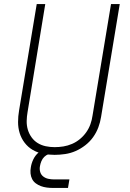

<svg xmlns="http://www.w3.org/2000/svg" viewBox="-20 -755 640 946"><path d="M249 8Q220 8 192 2.5Q164 -3 141 -16.5Q118 -30 101.5 -51.5Q85 -73 77 -99Q69 -125 69 -153.5Q69 -182 74 -211L161 -735H203L116 -204Q112 -182 111.5 -159.5Q111 -137 117 -116.5Q123 -96 135.5 -78.5Q148 -61 166 -50Q184 -39 205.5 -34.5Q227 -30 249 -30Q271 -30 292.5 -33.5Q314 -37 335 -46Q356 -55 374 -70Q392 -85 405 -103.5Q418 -122 425.5 -143Q433 -164 436 -186L527 -735H570L478 -179Q474 -153 464.5 -127.5Q455 -102 439 -79.5Q423 -57 400.5 -39.5Q378 -22 353 -11Q328 0 301 4Q274 8 249 8ZM240 171Q225 171 210 169Q195 167 181.5 162Q168 157 156.5 148.5Q145 140 138.5 127.5Q132 115 130.5 100Q129 85 132 69Q135 49 144.5 29.5Q154 10 170.5 -4Q187 -18 208 -23.5Q229 -29 249 -29L244 0Q232 0 219.5 4.5Q207 9 198 18Q189 27 184 39Q179 51 177 63Q174 78 178 92Q182 106 193 114.5Q204 123 218 126Q232 129 247 129H322L315 171Z"/></svg>

Font: Iosevka Curly XLtEx
Style: Italic
Weight: 200
Width: 7
Italic angle: -9°
Monospace: yes
Designer: Belleve Invis
Foundry: Belleve Invis
Version: Version 11.1.0; ttfautohint (v1.8.3)